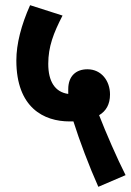

<svg xmlns="http://www.w3.org/2000/svg" viewBox="-20 -652 504 740"><path d="M359 68 464 23C431 -42 388 -141 362 -208C389 -224 404 -250 404 -288C404 -340 371 -385 317 -385C273 -385 243 -359 243 -308C243 -302 243 -296 243 -290C192 -297 166 -338 166 -406C166 -472 186 -524 221 -592L96 -632C62 -556 43 -483 43 -419C43 -236 150 -184 248 -184C253 -184 258 -184 263 -184C286 -111 324 -10 359 68Z"/></svg>

Font: Noto Sans ExtraCondensed
Style: Bold Italic
Weight: 700
Width: 2
Italic angle: -12°
Designer: Monotype Design Team
Foundry: Monotype Imaging Inc.
Version: Version 2.013